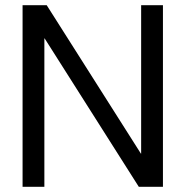

<svg xmlns="http://www.w3.org/2000/svg" viewBox="-20 -720 715 740"><path d="M67 0V-700H160L523 -128H524V-700H608V0H515L152 -572H151V0Z"/></svg>

Font: DM Sans 28pt
Style: Regular
Weight: 400
Version: Version 4.004;gftools[0.9.30]